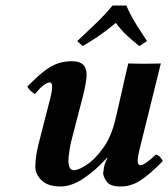

<svg xmlns="http://www.w3.org/2000/svg" viewBox="-20 -666 610 696"><path d="M438 -646Q453 -611 473 -579Q493 -547 513 -517L485 -499Q460 -519 440 -537.5Q420 -556 400 -583Q366 -555 340 -537Q314 -519 280 -499L260 -517Q292 -547 326 -579.5Q360 -612 388 -646ZM280 -315 238 -153Q234 -136 231 -115Q228 -94 228 -82Q228 -68 232.5 -58.5Q237 -49 249 -49Q264 -49 294 -68.5Q324 -88 354 -129.5Q384 -171 399 -236Q399 -236 404 -257.5Q409 -279 416.5 -312Q424 -345 431.5 -378.5Q439 -412 445 -436Q469 -435 503.5 -435Q538 -435 563 -436L486 -125Q479 -97 479 -83Q479 -67 489 -67Q497 -67 513 -78.5Q529 -90 545 -106Q555 -103 560.5 -96.5Q566 -90 570 -82Q524 -35 490 -12.5Q456 10 417 10Q379 10 366.5 -8Q354 -26 354 -39Q354 -42 357 -59Q360 -76 369 -92Q370 -93 369 -93.5Q368 -94 366 -92Q324 -46 281 -18Q238 10 200 10Q154 10 131 -12Q108 -34 108 -64Q108 -78 111 -99.5Q114 -121 119 -141L162 -309Q169 -336 169 -351Q169 -367 161 -367Q140 -367 107 -325Q90 -334 79 -352Q114 -388 140 -408Q166 -428 189.5 -436Q213 -444 239 -444Q265 -444 276.5 -435.5Q288 -427 291 -415.5Q294 -404 294 -395Q294 -382 290 -360Q286 -338 280 -315Z"/></svg>

Font: Libertinus Serif SemiBold
Style: Italic
Weight: 600
Italic angle: -11.5°
Designer: Philipp H. Poll, Khaled Hosny
Foundry: Caleb Maclennan
Version: Version 7.051;RELEASE